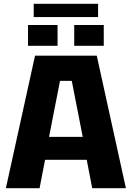

<svg xmlns="http://www.w3.org/2000/svg" viewBox="-20 -994 696 1014"><path d="M11 0 165 -700H491L645 0H467L438 -150H218L189 0ZM239 -271H417L359 -567H297ZM128 -752V-862H284V-752ZM372 -752V-862H528V-752ZM158 -904V-974H498V-904Z"/></svg>

Font: Tektur
Style: Bold
Weight: 700
Designer: Adam Jagosz
Foundry: Adam Jagosz
Version: Version 1.005;gftools[0.9.30]